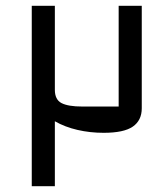

<svg xmlns="http://www.w3.org/2000/svg" viewBox="-20 -645 571 665"><path d="M391 -625H471V-270Q471 -228 440 -206.5Q409 -185 339 -185Q292 -185 248.5 -195Q205 -205 170 -225V0H90V-625H170V-334Q170 -300 193 -288Q216 -276 265 -276H391Z"/></svg>

Font: Changa
Style: Regular
Weight: 400
Designer: Eduardo Rodriguez Tunni
Foundry: Eduardo Rodriguez Tunni
Version: Version 3.003